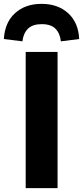

<svg xmlns="http://www.w3.org/2000/svg" viewBox="-43 -974 430 994"><path d="M90 0V-705H255V0ZM73 -760 -23 -772Q-18 -858 35 -906Q88 -954 172 -954Q257 -954 310 -905.5Q363 -857 367 -772L272 -760Q268 -801 244.5 -825Q221 -849 173 -849Q126 -849 102 -825.5Q78 -802 73 -760Z"/></svg>

Font: Nunito Sans 7pt ExtraBold
Style: Regular
Weight: 800
Designer: Vernon Adams
Foundry: Vernon Adams
Version: Version 3.101;gftools[0.9.27]